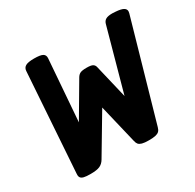

<svg xmlns="http://www.w3.org/2000/svg" viewBox="-132 -730 898 882"><g transform="rotate(-30 317.0 -289.5)"><path d="M206.1 -554.2 181.2 -227.5 286.1 -405.8Q293 -417.5 303.2 -422.4Q313.5 -427.2 336.9 -427.2Q360.4 -427.2 369.4 -421.9Q378.4 -416.5 380.9 -405.8L423.3 -227.5L514.6 -557.6Q518.6 -571.8 529.8 -578.1Q541 -584.5 564 -584.5Q568.8 -584.5 581.5 -583.5Q609.4 -581.5 621.6 -574.7Q633.8 -567.9 633.8 -555.7Q633.8 -551.3 632.3 -545.9L483.9 -26.9Q480.5 -14.2 473.9 -7.6Q467.3 -1 454.6 2Q441.9 4.9 418.5 4.9Q396 4.9 383.5 1.5Q371.1 -2 365.5 -8.5Q359.9 -15.1 357.4 -26.9L308.1 -232.9L185.5 -26.9Q175.3 -9.8 159.2 -2.4Q143.1 4.9 109.9 4.9Q86.4 4.9 74.5 2Q62.5 -1 57.9 -7.8Q53.2 -14.6 54.2 -26.9L89.8 -552.7Q90.8 -569.3 104 -576.9Q117.2 -584.5 148.9 -584.5Q182.6 -584.5 194.8 -577.4Q207 -570.3 206.1 -554.2Z"/></g></svg>

Font: Courier Prime Sans
Style: Bold Italic
Weight: 700
Italic angle: -10°
Designer: Alan Dague-Greene
Foundry: Quote-Unquote Apps
Version: Version 3.020